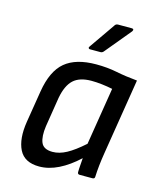

<svg xmlns="http://www.w3.org/2000/svg" viewBox="-108 -774 717 863"><g transform="rotate(15 251.0 -343.0)"><path d="M156 11Q87 11 62.5 -38Q38 -87 51 -169L75 -317Q91 -415 141.5 -457Q192 -499 286 -499Q338 -499 382.5 -490Q427 -481 481 -476L424 -122Q419 -91 416 -63.5Q413 -36 412 -10Q412 0 401 0H342Q332 0 332 -10Q332 -25 333.5 -42Q335 -59 336 -76Q291 -34 245.5 -11.5Q200 11 156 11ZM197 -68Q228 -68 261.5 -86Q295 -104 340 -144L383 -411Q359 -416 333 -419Q307 -422 285 -422Q229 -422 200.5 -395.5Q172 -369 161 -310L139 -172Q132 -123 143.5 -95.5Q155 -68 197 -68ZM240 -557Q236 -557 234 -560.5Q232 -564 236 -569L318 -687Q323 -697 334 -697H398Q404 -697 405.5 -693.5Q407 -690 403 -684L306 -567Q299 -557 290 -557Z"/></g></svg>

Font: Sofia Sans Semi Condensed Medium
Style: Italic
Weight: 500
Italic angle: -9°
Version: Version 4.100